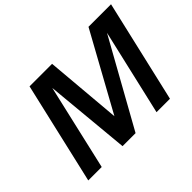

<svg xmlns="http://www.w3.org/2000/svg" viewBox="-137 -1004 1283 1283"><g transform="rotate(-45 504.5 -362.5)"><path d="M841 0 1009 -725H796L496 -180L449 -722H236L69 0H196L336 -607L393 0H516L855 -609L714 0Z"/></g></svg>

Font: Perun SemiBold Italic
Style: Regular
Weight: 400
Italic angle: -12°
Foundry: Copyright (c) Stefan Peev, Context Ltd, 2016
Version: Version 1.026